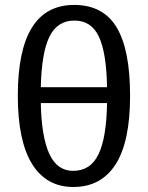

<svg xmlns="http://www.w3.org/2000/svg" viewBox="-20 -744 596 774"><path d="M504.4 -357.9Q504.4 -171.9 445.8 -81.1Q387.2 9.8 275.9 9.8Q166.5 9.8 109.1 -83.3Q51.8 -176.3 51.8 -357.9Q51.8 -724.1 278.8 -724.1Q395.5 -724.1 450 -634Q504.4 -543.9 504.4 -357.9ZM280.3 -661.1Q210.9 -661.1 179.2 -595.9Q147.5 -530.8 144.5 -392.6H411.6Q409.2 -531.2 378.7 -596.2Q348.1 -661.1 280.3 -661.1ZM274.9 -55.2Q344.7 -55.2 377 -121.8Q409.2 -188.5 411.6 -328.6H144.5Q147 -193.8 178.5 -124.5Q210 -55.2 274.9 -55.2Z"/></svg>

Font: Arimo
Style: Regular
Weight: 400
Designer: Steve Matteson
Foundry: Monotype Imaging Inc.
Version: Version 1.33